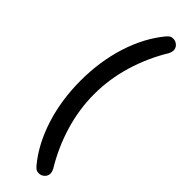

<svg xmlns="http://www.w3.org/2000/svg" viewBox="-303 -755 910 910"><g transform="rotate(45 152.5 -300.0)"><path d="M186.5 133.8Q120.1 53.7 84.5 -58.6Q48.8 -170.9 48.8 -299.8Q48.8 -428.7 84.5 -541Q120.1 -653.3 186.5 -733.4Q195.3 -743.2 201.7 -747.1Q208 -751 219.7 -751Q235.4 -751 247.6 -739.7Q259.8 -728.5 259.8 -711.9Q259.8 -703.1 253.9 -689.5Q199.2 -599.6 169.4 -500.5Q139.6 -401.4 139.6 -299.8Q139.6 -198.2 169.4 -99.1Q199.2 0 253.9 89.8Q259.8 103.5 259.8 112.3Q259.8 128.9 247.6 140.1Q235.4 151.4 219.7 151.4Q208 151.4 201.7 147.5Q195.3 143.6 186.5 133.8Z"/></g></svg>

Font: jf-openhuninn-2.1
Style: Regular
Weight: 400
Designer: [Kosugi Maru]
Designed by MOTOYA      

[Varela Round]
Joe Prince (Latin component); Avraham Cornfeld (Hebrew component)
Foundry: justfont Co., Ltd.
Version: 2.1